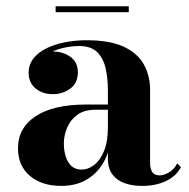

<svg xmlns="http://www.w3.org/2000/svg" viewBox="-20 -600 620 630"><path d="M446 10Q413.5 10 388.2 0.8Q363 -8.5 348.5 -28.2Q334 -48 334 -79V-304.5Q334 -340.5 327 -373.8Q320 -407 299.8 -428Q279.5 -449 239.5 -449Q218.5 -449 194.2 -444.2Q170 -439.5 148.2 -429Q126.5 -418.5 112.5 -401.8Q98.5 -385 98.5 -361H75Q75 -392.5 98.8 -411.8Q122.5 -431 153.5 -431Q186.5 -431 211 -413.5Q235.5 -396 235.5 -363Q235.5 -327.5 210.5 -309.2Q185.5 -291 153.5 -291Q119.5 -291 96.8 -309.8Q74 -328.5 74 -361Q74 -389 90.5 -409.2Q107 -429.5 134.5 -442.5Q162 -455.5 195.8 -461.8Q229.5 -468 263.5 -468Q340 -468 385.8 -446.8Q431.5 -425.5 452 -388.5Q472.5 -351.5 472.5 -304.5V-64.5Q472.5 -47.5 479.2 -36Q486 -24.5 504.5 -24.5Q517 -24.5 534.2 -34.2Q551.5 -44 561.5 -64L573.5 -51.5Q559 -22.5 525.2 -6.2Q491.5 10 446 10ZM181.5 10Q116.5 10 77.8 -23.2Q39 -56.5 39 -113.5Q39 -180.5 97.2 -218.8Q155.5 -257 262 -257H380.5V-240H294Q256 -240 233 -222.8Q210 -205.5 199.8 -180Q189.5 -154.5 189.5 -129.5Q189.5 -105.5 195.8 -86Q202 -66.5 214.8 -55Q227.5 -43.5 247.5 -43.5Q268.5 -43.5 288.2 -58.2Q308 -73 321 -103.8Q334 -134.5 334 -182H346.5Q346.5 -123.5 326.5 -80.5Q306.5 -37.5 269.5 -13.8Q232.5 10 181.5 10ZM162.5 -560V-579.5H402.5V-560Z"/></svg>

Font: Bodoni Moda
Style: Bold
Weight: 700
Designer: Owen Earl
Foundry: indestructible type
Version: Version 2.005